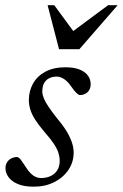

<svg xmlns="http://www.w3.org/2000/svg" viewBox="-20 -692 462 722"><path d="M45 -101.5Q51.5 -100 58 -91.5Q64.5 -83 78.5 -61.5Q93 -39.5 106.5 -31Q120 -22.5 134 -22.5Q154.5 -22.5 170.5 -30Q186.5 -37.5 195.5 -52Q204.5 -66.5 204.5 -87Q204.5 -101.5 199.8 -116.8Q195 -132 182.8 -150.8Q170.5 -169.5 147.5 -195.5Q125 -222 112 -242.5Q99 -263 93.8 -280.8Q88.5 -298.5 88.5 -315Q88.5 -349.5 104.2 -377.8Q120 -406 150.8 -422.5Q181.5 -439 226 -439Q259.5 -439 280.2 -430.2Q301 -421.5 311 -407.2Q321 -393 321 -375Q321 -363.5 316 -354.2Q311 -345 301.5 -339.8Q292 -334.5 279.5 -334.5Q275 -335.5 268 -341.8Q261 -348 248 -366.5Q235 -385.5 220.8 -394.8Q206.5 -404 193.5 -404Q168 -404 153.5 -389.5Q139 -375 139 -348.5Q139 -337 144.5 -323Q150 -309 162.8 -290Q175.5 -271 197 -244Q219 -218 232 -195.8Q245 -173.5 251 -154.5Q257 -135.5 257 -118.5Q257 -82 237.2 -53Q217.5 -24 183.8 -7Q150 10 107 10Q70.5 10 47 0Q23.5 -10 12 -26Q0.5 -42 0.5 -59.5Q0.5 -71 6 -80.8Q11.5 -90.5 21.8 -96Q32 -101.5 45 -101.5ZM422.5 -672.5 278.5 -507H202L159 -672.5H184L260 -569H247L386.5 -672.5Z"/></svg>

Font: Newsreader 20pt
Style: Italic
Weight: 400
Italic angle: -17°
Version: Version 1.003